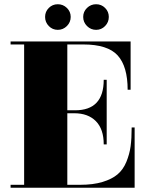

<svg xmlns="http://www.w3.org/2000/svg" viewBox="-20 -896 726 907"><path d="M30 -9V-23H94V-686H30V-700H597V-472H583Q583 -582 536 -634Q489 -686 373 -686H298V-375H335Q470 -375 470 -519H484V-214H470Q470 -286 433 -323.5Q396 -361 331 -361H298V-23H359Q420 -23 464.5 -36.5Q509 -50 535.5 -72.5Q562 -95 577 -131.5Q592 -168 597 -205Q602 -242 602 -294H616V-9ZM391 -773Q373 -791 373 -816Q373 -841 391 -858.5Q409 -876 434 -876Q459 -876 476.5 -858.5Q494 -841 494 -816Q494 -791 476.5 -773Q459 -755 434 -755Q409 -755 391 -773ZM210.5 -773Q193 -791 193 -816Q193 -841 210.5 -858.5Q228 -876 253 -876Q278 -876 296 -858.5Q314 -841 314 -816Q314 -791 296 -773Q278 -755 253 -755Q228 -755 210.5 -773Z"/></svg>

Font: Elsie Swash Caps Black
Style: Regular
Weight: 900
Designer: Alejandro Inler
Foundry: Alejandro Inler
Version: 1.001